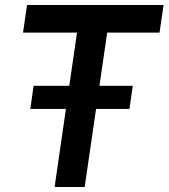

<svg xmlns="http://www.w3.org/2000/svg" viewBox="-20 -743 670 763"><path d="M100.5 -310 113.5 -402H507.5L494.5 -310ZM197 0 286 -613.5H71.5L87.5 -723H630L614 -613.5H406L316.5 0Z"/></svg>

Font: Public Sans Thin SemiBold
Style: Italic
Weight: 600
Italic angle: -8°
Version: Version 2.001